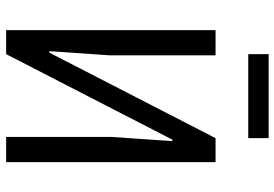

<svg xmlns="http://www.w3.org/2000/svg" viewBox="-158 -758 915 640"><g transform="rotate(90 300.0 -437.5)"><path d="M80 -698H164V-346L150 -144H155L440 -698H520V0H436V-352L450 -554H445L160 0H80ZM160 -875H440V-807H160Z"/></g></svg>

Font: IBM Plex Mono
Style: Regular
Weight: 400
Monospace: yes
Designer: Mike Abbink, Paul van der Laan, Pieter van Rosmalen
Foundry: Bold Monday
Version: Version 2.3